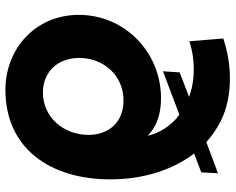

<svg xmlns="http://www.w3.org/2000/svg" viewBox="-98 -738 848 691"><g transform="rotate(90 325.5 -392.0)"><path d="M303 12C515 12 625 -151 625 -365C625 -424 617 -479 601 -531C585 -582 562 -628 532 -667L600 -693L603 -753L491 -711C469 -731 444 -748 417 -762C372 -785 320 -796 261 -796C218 -796 169 -789 118 -772L128 -650C161 -661 196 -666 229 -666C262 -666 293 -661 323 -651C325 -650 327 -650 328 -649L240 -615L236 -555L392 -614C395 -611 399 -609 403 -606C426 -586 444 -562 457 -534C462 -523 465 -512 468 -500C463 -505 458 -509 453 -513C421 -537 381 -548 333 -548C168 -548 33 -418 33 -252C33 -96 155 12 303 12ZM313 -123C238 -123 188 -176 188 -254C188 -339 249 -413 341 -413C420 -413 465 -359 465 -287C465 -197 401 -123 313 -123Z"/></g></svg>

Font: Plus Jakarta Sans ExtraBold
Style: Italic
Weight: 800
Italic angle: -8°
Designer: Gumpita Rahayu
Foundry: Tokotype
Version: Version 2.071;gftools[0.9.30]